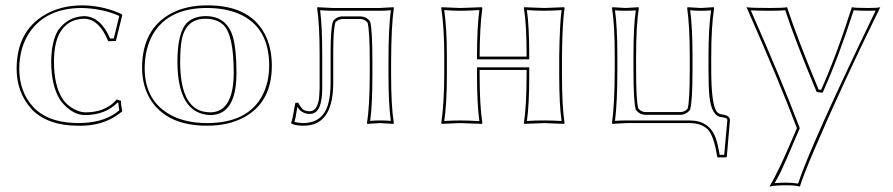

<svg xmlns="http://www.w3.org/2000/svg" viewBox="-20 -459 3331 716"><path d="M293.9 -389.2Q235.4 -388.2 205.6 -340.8Q181.2 -300.8 181.2 -228Q181.6 -142.6 210.9 -94.2Q232.9 -58.6 275.4 -43.9Q288.1 -40 297.9 -40Q370.1 -40 410.6 -83Q413.6 -85.9 415 -87.9L431.2 -83Q431.2 -64.9 436 -43.9Q378.9 4.4 298.8 9.3Q285.2 10.3 271 9.8Q161.6 9.8 101.6 -47.9Q98.1 -51.3 96.2 -54.2Q42.5 -114.3 42 -202.1Q42 -341.8 147 -403.8Q206.5 -438.5 285.2 -439Q355.5 -439 421.9 -411.6Q428.7 -408.7 434.1 -405.8L436 -402.8L412.1 -306.2L383.8 -305.2Q349.6 -388.2 293.9 -389.2ZM293.9 -398.9Q355 -397.5 390.6 -315.4L404.3 -315.9L424.8 -399.4Q372.1 -423.8 300.3 -428.7Q292 -429.2 285.2 -429.2Q157.7 -429.2 94.7 -344.7Q52.2 -286.6 51.8 -202.1Q52.2 -116.7 103.5 -60.5Q154.3 -4.9 255.4 -0.5Q263.7 0 271 0Q358.4 0 411.1 -37.1Q418.5 -42.5 424.8 -47.9Q421.9 -63 421.4 -75.7L418.5 -76.7Q374 -30.8 297.9 -29.8Q255.4 -29.8 217.8 -69.8Q208.5 -79.6 202.6 -88.9Q171.4 -140.6 170.9 -228Q171.4 -304.7 196.8 -346.2Q232.4 -396.5 293.9 -398.9Z M746.6 -389.2Q672.9 -389.2 657.7 -310.1Q651.9 -279.8 651.9 -228Q651.9 -65.4 735.8 -43.5Q750.5 -40 765.6 -40Q851.1 -42.5 851.6 -187Q851.6 -325.7 814.9 -364.3Q790.5 -388.7 746.6 -389.2ZM509.8 -205.1Q509.8 -352.1 620.6 -410.2Q677.7 -439.5 753.9 -439Q922.4 -439 974.6 -316.9Q993.7 -271 993.7 -213.9Q993.7 -76.7 888.2 -20.5Q830.6 9.8 752 9.8Q605.5 9.8 543.5 -84Q510.3 -135.3 509.8 -205.1ZM746.6 -398.9Q824.7 -398.9 848.1 -322.8Q861.8 -276.4 861.8 -187Q861.8 -41 777.3 -30.8Q771.5 -30.3 765.6 -29.8Q642.6 -33.2 641.6 -228Q641.6 -339.8 678.7 -375.5Q704.1 -398.4 746.6 -398.9ZM519.5 -205.1Q519.5 -80.1 621.1 -27.8Q676.3 0 752 0Q905.3 0 959.5 -105Q983.4 -152.3 983.9 -213.9Q983.9 -357.9 871.6 -407.2Q821.8 -428.7 753.9 -429.2Q608.9 -430.2 550.3 -331.1Q520 -278.3 519.5 -205.1Z M1222.7 -150.9Q1222.7 -7.8 1135.7 7.8Q1122.6 9.8 1108.9 9.8Q1081.5 9.3 1066.9 2L1065.4 -1Q1070.3 -9.3 1077.6 -56.2Q1079.6 -67.9 1081.5 -75.2L1091.8 -76.2Q1105 -52.2 1114.3 -47.9Q1123 -44.4 1133.8 -43.9Q1165.5 -43.9 1170.4 -99.1Q1171.4 -113.3 1171.9 -129.9V-258.8Q1171.9 -366.2 1162.6 -429.2L1163.6 -432.1Q1165.5 -432.1 1220.7 -429.2H1395.5L1447.8 -432.1L1448.7 -429.2Q1439 -360.8 1438.5 -229V-179.2Q1438.5 -63 1448.7 0L1446.8 2.9Q1444.8 2.9 1398.4 0L1349.6 2.9L1348.6 0Q1358.4 -61 1358.9 -179.2V-229Q1358.9 -346.7 1350.6 -375Q1338.9 -387.7 1324.7 -388.2H1256.8Q1240.2 -387.2 1230.5 -375Q1222.7 -347.2 1222.7 -266.1ZM1212.9 -150.9V-266.1Q1212.9 -348.6 1221.2 -377.9L1221.7 -379.4L1222.7 -381.3Q1236.8 -397.9 1256.8 -397.9H1324.7Q1345.7 -397 1358.4 -381.3L1359.9 -379.4L1360.4 -377.9Q1368.7 -348.6 1368.7 -229V-179.2Q1368.7 -65.9 1360.4 -8.3Q1377.4 -9.8 1398.4 -9.8Q1420.4 -9.8 1437.5 -8.3Q1428.7 -69.3 1428.7 -179.2V-229Q1428.7 -353.5 1437.5 -420.9Q1418.9 -418.9 1395.5 -418.9H1220.7Q1196.3 -418.9 1173.8 -420.9Q1181.6 -360.4 1181.6 -258.8V-129.9Q1181.6 -41.5 1142.6 -34.7Q1137.7 -34.2 1133.8 -34.2Q1104 -35.2 1088.9 -60.5Q1087.9 -54.7 1085.9 -43Q1082 -16.1 1078.1 -4.4Q1092.8 -0.5 1108.9 0Q1184.6 0 1204.1 -72.3Q1212.9 -104.5 1212.9 -150.9Z M2075.7 -250V-179.2Q2075.7 -63 2085.4 0L2083.5 2.9Q2082 2.9 2009.8 0Q2009.8 0 1934.6 2.9L1933.6 0Q1943.4 -61 1943.8 -179.2V-198.2H1768.6V-180.2Q1768.6 -66.9 1778.8 0L1776.9 2.9Q1775.4 2.9 1695.8 0Q1695.8 0 1626.5 2.9L1625.5 0Q1636.2 -70.3 1636.7 -180.2V-249Q1636.7 -356.4 1625.5 -429.2L1626.5 -432.1Q1627.9 -432.1 1695.8 -429.2Q1695.8 -429.2 1776.9 -432.1L1778.8 -429.2Q1769 -356.9 1768.6 -249V-248H1943.8V-250Q1943.8 -369.1 1933.6 -429.2L1934.6 -432.1Q1936 -432.1 2009.8 -429.2Q2009.8 -429.2 2083.5 -432.1L2085.4 -429.2Q2077.1 -375 2075.7 -250ZM2065.4 -250Q2067.4 -372.1 2074.2 -421.4Q2036.6 -418.9 2009.8 -418.9Q1981.9 -418.9 1944.8 -421.4Q1953.6 -362.3 1953.6 -250V-237.8H1758.8V-249Q1758.8 -354 1767.6 -421.4Q1723.6 -418.9 1695.8 -418.9Q1668.5 -418.9 1636.7 -421.4Q1646.5 -350.6 1646.5 -249V-180.2Q1646.5 -74.2 1636.7 -7.8Q1668.9 -9.8 1695.8 -9.8Q1724.6 -9.8 1767.6 -7.3Q1758.8 -72.3 1758.8 -180.2V-208H1953.6V-179.2Q1953.6 -65.4 1944.8 -7.8Q1981.9 -10.3 2009.8 -9.8Q2037.6 -9.8 2074.2 -7.8Q2065.4 -68.8 2065.4 -179.2Z M2632.3 -200.2Q2632.3 -66.4 2653.8 -41.5Q2662.1 -33.2 2672.4 -32.2Q2701.7 -28.8 2702.1 -11.2L2690.4 125L2688.5 127.9H2656.2L2654.3 125Q2642.6 46.9 2618.7 22.9Q2594.7 0 2551.3 0H2315.4L2263.2 2.9L2262.2 0Q2272 -68.4 2272.5 -200.2V-250Q2272.5 -366.2 2262.2 -429.2L2264.2 -432.1Q2266.1 -432.1 2312.5 -429.2L2361.3 -432.1L2362.3 -429.2Q2352.5 -368.2 2352.1 -250V-200.2Q2352.1 -82.5 2360.4 -54.2Q2372.1 -41.5 2386.2 -41H2518.1Q2534.7 -42 2544.4 -54.2Q2552.2 -81.5 2552.2 -200.2V-249Q2552.2 -362.3 2542.5 -429.2L2544.4 -432.1Q2546.4 -432.1 2593.3 -429.2L2642.1 -432.1L2643.1 -429.2Q2632.3 -358.9 2632.3 -249ZM2622.1 -200.2V-249Q2622.1 -354.5 2631.8 -420.4Q2614.3 -418.9 2593.3 -418.9Q2570.3 -418.9 2553.7 -420.9Q2562.5 -356.4 2562.5 -249V-200.2Q2562.5 -81.1 2553.7 -51.3L2553.2 -49.3L2552.2 -47.9Q2538.1 -31.2 2518.1 -30.8H2386.2Q2365.2 -31.7 2352.5 -47.9L2351.1 -49.3L2350.6 -51.3Q2342.3 -80.6 2342.3 -200.2V-250Q2342.3 -363.3 2351.1 -420.4Q2334 -418.9 2312.5 -418.9Q2290.5 -418.9 2273.4 -420.4Q2282.2 -359.4 2282.2 -250V-200.2Q2282.2 -75.7 2273.4 -8.3Q2293 -9.8 2315.4 -9.8H2551.3Q2626 -9.8 2649.4 57.1Q2657.2 79.6 2663.6 118.2H2680.7L2692.4 -11.2Q2692.4 -17.6 2683.6 -20Q2677.7 -21.5 2671.4 -22Q2632.8 -25.4 2625.5 -100.6Q2622.1 -132.8 2622.1 -200.2Z M2763.7 -432.1Q2778.3 -429.2 2852.1 -429.2Q2901.4 -429.2 2915 -432.1Q2953.6 -314.5 3032.7 -125L3042 -124Q3100.6 -254.9 3156.7 -432.1Q3167 -429.2 3219.7 -429.2Q3252.4 -429.2 3262.7 -432.1Q3119.6 -141.1 3015.1 103Q2975.1 196.8 2962.9 236.8Q2946.3 231.9 2914.1 231.9Q2868.2 231.9 2849.6 236.8Q2884.3 178.7 2940.4 45.4Q2946.8 30.3 2951.7 19L2949.2 12.2Q2882.8 -162.6 2769.5 -419.4Q2766.1 -426.8 2763.7 -432.1ZM2779.8 -420.4Q2893.6 -162.6 2958.5 8.3L2962.4 19.5L2960.9 22.9Q2901.4 162.6 2891.6 181.6Q2880.4 204.1 2868.7 224.1Q2895.5 221.7 2914.1 222.2Q2934.1 222.2 2956.1 225.6Q3003.9 81.1 3239.3 -406.7Q3242.7 -414.1 3245.6 -419.4Q3235.4 -418.9 3219.7 -418.9Q3181.2 -418.9 3163.6 -420.9Q3107.9 -247.6 3050.8 -120.1L3047.9 -113.3L3025.9 -115.7L3023.4 -121.1Q2945.8 -306.6 2908.2 -420.9Q2890.1 -418.9 2852.1 -418.9Q2803.7 -418.9 2779.8 -420.4Z"/></svg>

Font: Linux Biolinum Outline O
Style: Bold
Weight: 700
Designer: Philipp H. Poll
Foundry: Philipp H. Poll
Version: Version 0.9.2